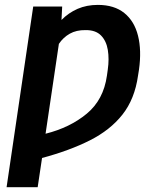

<svg xmlns="http://www.w3.org/2000/svg" viewBox="-20 -573 671 796"><path d="M234.9 -490.2Q264.2 -520 301.8 -536.4Q339.4 -552.7 385.7 -552.7Q453.6 -552.7 495.4 -519Q537.1 -485.4 552.2 -424.8Q567.4 -364.3 556.2 -284.2L552.2 -259.3Q538.6 -162.6 487.8 -98.1Q437 -33.7 352.8 8.8Q268.6 51.3 154.3 82L136.2 203.1H7.3L117.7 -545.9H237.8ZM168.9 -18.6Q270 -43.9 339.6 -101.6Q409.2 -159.2 423.3 -259.3L426.8 -284.2Q433.1 -328.6 427 -366Q420.9 -403.3 398.7 -426Q376.5 -448.7 334.5 -448.2Q296.4 -448.7 269.3 -433.3Q242.2 -418 224.1 -391.1Z"/></svg>

Font: Inter Display SemiBold
Style: Italic
Weight: 600
Italic angle: -9.39999°
Designer: Rasmus Andersson
Foundry: rsms
Version: Version 4.000;git-a52131595